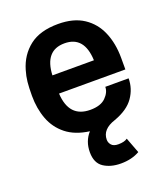

<svg xmlns="http://www.w3.org/2000/svg" viewBox="-138 -640 830 952"><g transform="rotate(-20 276.5 -164.5)"><path d="M337 214Q283 214 246.5 190Q210 166 210 109Q210 51 246 11Q171 1 124.5 -36Q78 -73 57 -129Q36 -185 36 -252Q36 -296 39 -325Q42 -354 51 -384Q72 -456 127.5 -499.5Q183 -543 279 -543Q360 -543 412.5 -508.5Q465 -474 490.5 -414Q516 -354 516 -278V-217H166Q173 -88 285 -88Q340 -88 366.5 -114.5Q393 -141 393 -170H516Q516 -116 484.5 -70.5Q453 -25 381 1Q310 24 310 79Q310 95 321 107.5Q332 120 357 120Q389 120 405 108L436 190Q394 214 337 214ZM385 -313Q380 -442 276 -442Q172 -442 166 -313Z"/></g></svg>

Font: Tanohe Sans SemiBold
Style: Regular
Weight: 600
Designer: Village Type and Design LLC & Cristiano Sobral
Foundry: Cooper Hewitt Smithsonian Design Museum
Version: Version 1.00;September 29, 2021;FontCreator 13.0.0.2655 64-b